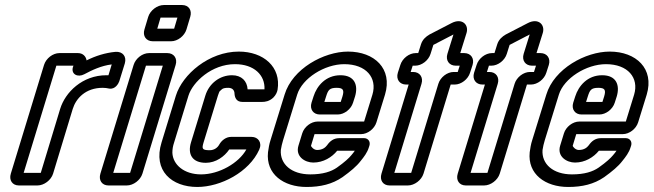

<svg xmlns="http://www.w3.org/2000/svg" viewBox="-20 -712 2597 763"><path d="M290 -501H216C190 -501 163 -480 155 -454L23 -22C15 4 29 25 55 25H129C155 25 183 4 191 -22L269 -279C282 -321 320 -363 388 -363C395 -363 407 -362 414 -360C438 -356 451 -380 454 -389L476 -460C484 -487 468 -508 439 -506C398 -502 360 -490 324 -472C322 -487 310 -501 290 -501ZM411 -413H403C307 -413 239 -345 219 -279L142 -25H74L204 -451H272L270 -446C261 -417 289 -403 315 -417C345 -433 382 -451 424 -456Z M430 -25 560 -451H627L497 -25ZM546 -22 678 -454C686 -480 671 -501 645 -501H572C546 -501 519 -480 511 -454L379 -22C371 4 385 25 411 25H484C510 25 538 4 546 -22ZM605 -598 618 -642H685L672 -598ZM721 -595 736 -645C744 -671 730 -692 704 -692H631C605 -692 577 -671 569 -645L554 -595C546 -569 561 -548 587 -548H660C686 -548 713 -569 721 -595Z M796 -332 739 -146C725 -100 743 -65 798 -65C838 -65 872 -90 891 -118H959C929 -64 851 -19 779 -19C712 -19 667 -57 665 -105C665 -119 667 -131 672 -146L729 -332C746 -386 821 -457 914 -457C990 -457 1034 -413 1031 -357H964C962 -390 940 -413 902 -413C854 -413 811 -381 796 -332ZM764 31C857 31 970 -28 1010 -117C1023 -145 1006 -168 980 -168H898C879 -168 861 -155 851 -137C845 -126 832 -115 813 -115C782 -115 782 -122 789 -146L846 -332C849 -342 852 -347 852 -348C861 -356 862 -363 887 -363C904 -363 912 -353 912 -339C913 -325 919 -307 943 -307H1022C1033 -307 1050 -309 1066 -324C1076 -334 1081 -345 1083 -355C1098 -446 1027 -507 929 -507C810 -507 705 -416 679 -332L622 -146C587 -33 663 31 764 31Z M1181 -182 1166 -133C1153 -90 1192 -66 1225 -66C1265 -66 1299 -87 1320 -113H1390C1386 -107 1382 -102 1376 -95C1367 -84 1350 -68 1319 -46C1296 -30 1263 -19 1213 -19C1138 -19 1092 -60 1096 -116C1098 -129 1101 -142 1105 -155L1161 -336C1181 -401 1270 -457 1348 -457C1435 -457 1480 -403 1460 -336L1427 -229H1242C1216 -229 1189 -208 1181 -182ZM1476 -226 1510 -336C1541 -439 1468 -507 1363 -507C1267 -507 1142 -439 1111 -336L1055 -155C1050 -140 1047 -122 1045 -107C1036 -20 1107 31 1198 31C1254 31 1300 20 1341 -8C1373 -31 1397 -51 1413 -72C1426 -88 1440 -106 1446 -127L1448 -133C1453 -149 1443 -163 1427 -163H1328C1306 -163 1291 -151 1280 -135C1273 -126 1262 -116 1240 -116C1227 -116 1216 -129 1216 -133L1230 -179H1415C1441 -179 1468 -200 1476 -226ZM1251 -257H1322C1348 -257 1375 -278 1383 -304L1391 -329C1404 -373 1390 -413 1333 -413C1274 -413 1239 -370 1226 -329L1218 -304C1210 -278 1225 -257 1251 -257ZM1318 -363C1345 -363 1348 -353 1341 -329L1334 -307H1269L1276 -329C1284 -354 1289 -363 1318 -363Z M1622 -426H1612L1620 -451H1630C1656 -451 1683 -472 1691 -498L1702 -533C1702 -534 1703 -534 1703 -534L1782 -575L1758 -498C1750 -472 1765 -451 1791 -451H1807L1799 -426H1783C1757 -426 1730 -405 1722 -379L1614 -25H1547L1655 -379C1663 -405 1648 -426 1622 -426ZM1663 -22 1771 -376H1787C1813 -376 1840 -397 1848 -423L1858 -454C1866 -480 1851 -501 1825 -501H1809L1834 -581C1844 -614 1816 -642 1774 -620L1687 -575C1673 -567 1659 -555 1653 -536L1642 -501H1632C1606 -501 1579 -480 1571 -454L1561 -423C1553 -397 1568 -376 1594 -376H1604L1496 -22C1488 4 1502 25 1528 25H1601C1627 25 1655 4 1663 -22Z M1925 -426H1915L1923 -451H1933C1959 -451 1986 -472 1994 -498L2005 -533C2005 -534 2006 -534 2006 -534L2085 -575L2061 -498C2053 -472 2068 -451 2094 -451H2110L2102 -426H2086C2060 -426 2033 -405 2025 -379L1917 -25H1850L1958 -379C1966 -405 1951 -426 1925 -426ZM1966 -22 2074 -376H2090C2116 -376 2143 -397 2151 -423L2161 -454C2169 -480 2154 -501 2128 -501H2112L2137 -581C2147 -614 2119 -642 2077 -620L1990 -575C1976 -567 1962 -555 1956 -536L1945 -501H1935C1909 -501 1882 -480 1874 -454L1864 -423C1856 -397 1871 -376 1897 -376H1907L1799 -22C1791 4 1805 25 1831 25H1904C1930 25 1958 4 1966 -22Z M2221 -182 2206 -133C2193 -90 2232 -66 2265 -66C2305 -66 2339 -87 2360 -113H2430C2426 -107 2422 -102 2416 -95C2407 -84 2390 -68 2359 -46C2336 -30 2303 -19 2253 -19C2178 -19 2132 -60 2136 -116C2138 -129 2141 -142 2145 -155L2201 -336C2221 -401 2310 -457 2388 -457C2475 -457 2520 -403 2500 -336L2467 -229H2282C2256 -229 2229 -208 2221 -182ZM2516 -226 2550 -336C2581 -439 2508 -507 2403 -507C2307 -507 2182 -439 2151 -336L2095 -155C2090 -140 2087 -122 2085 -107C2076 -20 2147 31 2238 31C2294 31 2340 20 2381 -8C2413 -31 2437 -51 2453 -72C2466 -88 2480 -106 2486 -127L2488 -133C2493 -149 2483 -163 2467 -163H2368C2346 -163 2331 -151 2320 -135C2313 -126 2302 -116 2280 -116C2267 -116 2256 -129 2256 -133L2270 -179H2455C2481 -179 2508 -200 2516 -226ZM2291 -257H2362C2388 -257 2415 -278 2423 -304L2431 -329C2444 -373 2430 -413 2373 -413C2314 -413 2279 -370 2266 -329L2258 -304C2250 -278 2265 -257 2291 -257ZM2358 -363C2385 -363 2388 -353 2381 -329L2374 -307H2309L2316 -329C2324 -354 2329 -363 2358 -363Z"/></svg>

Font: DIN Rundschrift
Style: BreitKontKu
Weight: 400
Width: 7
Version: Version 1.027